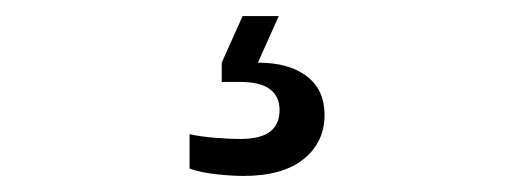

<svg xmlns="http://www.w3.org/2000/svg" viewBox="-20 -31 640 239"><path d="M283 188Q269 188 250 186Q231 184 216 179V136Q229 139 247.5 140.5Q266 142 279 142Q304 142 316 133Q328 124 328 106Q328 89 316 80Q304 71 279 71H256V47L282 -11H327L301 47Q340 47 362 64Q384 81 384 112Q384 146 358 167Q332 188 283 188Z"/></svg>

Font: Gantari
Style: Regular
Weight: 400
Designer: Anugrah Pasau
Foundry: Lafontype
Version: Version 1.000; ttfautohint (v1.8.3)